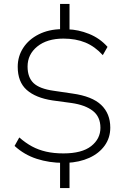

<svg xmlns="http://www.w3.org/2000/svg" viewBox="-20 -840 640 975"><path d="M285 115V-26L301 -13Q230 -13 166.5 -33.5Q103 -54 54 -99L78 -142Q110 -114 142.5 -96.5Q175 -79 214 -70Q253 -61 302 -61Q396 -61 443 -98Q490 -135 490 -191Q490 -247 451.5 -277Q413 -307 343 -317L247 -330Q161 -343 115.5 -383.5Q70 -424 70 -501Q70 -554 98 -597Q126 -640 176.5 -665.5Q227 -691 293 -692L285 -679V-820H333V-679L324 -691Q377 -690 432 -668Q487 -646 526 -602L502 -560Q462 -604 413.5 -624Q365 -644 302 -644Q219 -644 169.5 -604Q120 -564 120 -502Q120 -447 150.5 -418Q181 -389 253 -379L348 -365Q448 -351 494 -307Q540 -263 540 -192Q540 -140 511.5 -100.5Q483 -61 433.5 -38.5Q384 -16 319 -13L333 -27V115Z"/></svg>

Font: Nunito Sans 7pt ExtraLight
Style: Regular
Weight: 250
Designer: Vernon Adams
Foundry: Vernon Adams
Version: Version 3.101;gftools[0.9.27]